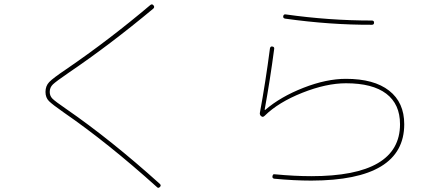

<svg xmlns="http://www.w3.org/2000/svg" viewBox="-20 -805 2040 888"><path d="M274.4 -285.2Q222.7 -321.3 206.5 -337.4Q190.4 -353.5 190.4 -379.9Q190.4 -407.2 207.5 -425.3Q224.6 -443.4 287.1 -485.4Q485.4 -621.1 675.8 -782.2Q683.6 -788.1 689.9 -780.3Q696.3 -772.5 689.5 -765.6Q489.3 -598.6 297.9 -468.8Q239.3 -428.7 224.6 -414.6Q210 -400.4 210 -379.9Q210 -361.3 222.7 -348.6Q235.4 -335.9 285.2 -301.8Q493.2 -158.2 719.7 45.9Q726.6 52.7 719.7 59.6Q711.9 67.4 706.1 60.5Q478.5 -144.5 274.4 -285.2Z M1189.5 -266.6Q1181.6 -271.5 1181.6 -281.2Q1208 -423.8 1228.5 -581.1Q1230.5 -591.8 1240.2 -589.8Q1250 -587.9 1248 -578.1Q1229.5 -437.5 1204.1 -297.9Q1204.1 -296.9 1205.1 -296.9H1207Q1277.3 -357.4 1383.3 -398.9Q1489.3 -440.4 1580.1 -440.4Q1710 -440.4 1779.8 -385.7Q1849.6 -331.1 1849.6 -230.5Q1849.6 29.3 1419.9 30.3Q1340.8 30.3 1248 21.5Q1238.3 19.5 1240.2 9.8Q1242.2 -1 1250 1Q1342.8 9.8 1419.9 9.8Q1830.1 9.8 1830.1 -230.5Q1830.1 -323.2 1766.6 -371.6Q1703.1 -419.9 1580.1 -419.9Q1489.3 -419.9 1378.4 -376Q1267.6 -332 1204.1 -269.5Q1196.3 -261.7 1189.5 -266.6ZM1298.8 -718.8Q1288.1 -720.7 1290 -730.5Q1292 -740.2 1301.8 -738.3Q1502 -710 1700.2 -710Q1710 -710 1710 -700.2Q1710 -690.4 1700.2 -690.4Q1507.8 -689.5 1298.8 -718.8Z"/></svg>

Font: Rounded Mgen+ 1m thin
Style: Regular
Weight: 100
Designer: [Source Han Sans]
Ryoko NISHIZUKA  (kana & ideographs); Paul D. Hunt (Latin, Greek & Cyrillic); Wenlong ZHANG  (bopomofo
Version: Version 1.059.20150602